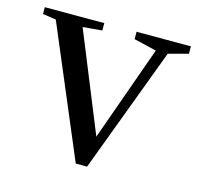

<svg xmlns="http://www.w3.org/2000/svg" viewBox="-79 -571 678 655"><g transform="rotate(15 260.0 -244.0)"><path d="M2 -488H212V-462L144 -456L286 -107L406 -443L326 -462V-488H518V-462L448 -443L282 0H242L49 -457L2 -464Z"/></g></svg>

Font: Rufina
Style: Regular
Weight: 400
Designer: Martin Sommaruga
Foundry: Martin Sommaruga
Version: Version 1.001